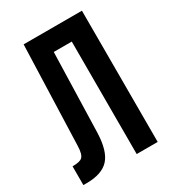

<svg xmlns="http://www.w3.org/2000/svg" viewBox="-172 -793 795 887"><g transform="rotate(-30 225.0 -349.5)"><path d="M9 -99Q49 -99 61 -111Q76 -124 77 -171L95 -700H406V0H294V-600H198L186 -177Q183 -81 146 -40Q109 1 26 1H9Z"/></g></svg>

Font: Adderley Bold
Style: Regular
Weight: 700
Designer: gorohovskiy
Version: Version 1.003 November 13, 2017